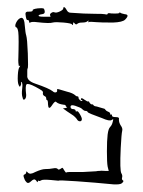

<svg xmlns="http://www.w3.org/2000/svg" viewBox="-20 -750 392 528"><path d="M308 -717Q310 -716 311 -715Q313 -713 323 -711Q338 -710 324 -696Q317 -689 291 -688Q256 -688 246 -689Q227 -691 223 -689Q222 -688 222 -688.5Q222 -689 223 -691Q226 -695 221 -692Q217 -688 206 -688Q196 -688 192 -684Q189 -681 185 -686Q181 -691 181 -685Q181 -678 178 -683Q176 -686 154.5 -688Q133 -690 125 -688Q117 -685 82 -689Q68 -691 63 -688Q60 -686 60 -691Q59 -695 57 -695Q54 -694 52.5 -698Q51 -702 50 -712Q50 -719 60 -718Q70 -718 70 -721Q69 -723 72.5 -724.5Q76 -726 84 -727Q96 -728 99 -727Q102 -726 103 -719Q104 -712 96 -711Q87 -710 86 -707Q86 -704 100 -704H118Q120 -704 118 -707Q116 -711 121 -714.5Q126 -718 130 -716Q135 -714 144.5 -718.5Q154 -723 154 -727Q154 -730 155 -730Q158 -732 163 -723Q167 -715 174 -715Q213 -712 242 -712Q264 -712 268 -711Q276 -709 276 -712Q276 -715 286 -713Q309 -712 309 -715ZM40 -701Q47 -699 48 -681Q50 -658 52 -653Q55 -643 56.5 -603Q58 -563 56 -562Q55 -561 55 -555V-543Q53 -528 77 -520Q115 -507 125 -499Q129 -495 133.5 -496Q138 -497 137 -502Q136 -505 139 -505Q141 -505 147 -503Q156 -500 164 -498Q181 -494 188 -487Q190 -485 193 -485Q196 -485 196 -481Q196 -478 200 -474.5Q204 -471 206 -473Q208 -475 205 -475Q201 -475 203 -479Q204 -482 212 -476Q221 -470 222 -471Q225 -472 226 -468Q229 -464 231 -463Q234 -464 236 -462L237 -461Q238 -459 239 -459L241 -458Q243 -458 246.5 -457Q250 -456 253 -455L267 -451Q268 -451 270 -448Q272 -445 277 -443Q283 -441 283 -437Q283 -436 283.5 -435Q284 -434 285 -435Q286 -436 287 -435Q288 -434 288 -432Q288 -428 298 -428Q304 -428 306 -426.5Q308 -425 307 -421Q307 -413 312 -405Q318 -397 316 -390Q314 -382 312 -343Q309 -280 314 -273Q317 -268 316 -263Q314 -256 318 -254Q322 -252 315 -246Q310 -242 292 -243Q241 -248 191 -251.5Q141 -255 141 -253Q132 -254 120 -255Q97 -257 93 -254Q88 -251 86 -253Q85 -254 84.5 -253Q84 -252 84 -251Q84 -246 79 -254Q74 -260 66 -252Q57 -243 52 -250Q48 -254 46 -261Q43 -269 47 -270Q52 -272 52 -276L53 -279Q54 -278 57 -275Q63 -269 77 -277Q95 -285 104 -285Q116 -285 126 -287Q136 -289 139 -285Q141 -282 147 -286Q151 -289 152 -288.5Q153 -288 157 -281Q161 -275 162 -275Q162 -277 171 -277H208Q240 -279 244 -279Q246 -279 250 -280H253Q257 -281 269 -280H279L276 -292Q274 -303 274 -333.5Q274 -364 276 -380Q278 -396 283 -401Q288 -406 290 -415Q292 -422 291 -422Q290 -422 287 -420Q281 -416 261 -425Q245 -431 232 -436Q222 -440 221 -442Q220 -445 215 -445Q211 -445 205 -451Q202 -454 187 -459Q175 -463 174 -457Q174 -452 177 -451Q178 -450 181 -450Q184 -450 185 -449Q188 -448 188 -445Q188 -444 189 -443.5Q190 -443 191 -444Q194 -446 200 -435.5Q206 -425 205 -421Q204 -416 199 -416.5Q194 -417 191 -423Q187 -428 182 -432L164 -444L153 -452L161 -453Q165 -455 165 -455Q161 -457 161 -458Q161 -462 155 -462Q140 -464 134 -470Q131 -473 122 -459Q113 -446 112 -463Q112 -475 109 -475Q107 -475 107 -480Q107 -484 102 -486Q97 -489 98 -494Q99 -498 95 -501Q91 -504 78 -511Q57 -522 53 -518Q49 -514 52 -489Q52 -481 49 -478Q44 -472 42 -482Q39 -490 41 -506Q43 -522 39 -524Q38 -525 38 -525Q37 -524 38 -521Q39 -519 36 -513Q34 -509 31 -517Q28 -524 29 -543Q30 -562 34 -566Q37 -570 34 -569Q32 -568 31.5 -569.5Q31 -571 30.5 -577.5Q30 -584 30.5 -591.5Q31 -599 31 -614Q32 -661 29 -668Q27 -675 24 -675Q22 -676 22 -679.5Q22 -683 24.5 -688Q27 -693 30 -696Q35 -701 40 -701Z"/></svg>

Font: Strokes
Style: Regular
Weight: 400
Version: Version 1.0